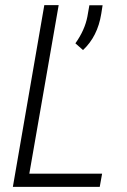

<svg xmlns="http://www.w3.org/2000/svg" viewBox="-20 -731 495 751"><path d="M94.7 -51.8H379.4L370.1 0H30.3L153.3 -710.9H209.5ZM304.7 -535.2 274.9 -561.5Q311.5 -612.8 321.8 -666L329.6 -710.4H381.3L376 -676.8Q361.8 -588.4 304.7 -535.2Z"/></svg>

Font: MAUL Condensed Light Italic
Style: Light Italic
Weight: 300
Italic angle: -12°
Designer: MAUL
Version: Version 1.0; 2020; ttfautohint (v1.8.3)